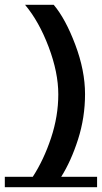

<svg xmlns="http://www.w3.org/2000/svg" viewBox="-71 -777 423 797"><path d="M-51 0V-43H65Q111 -114 141 -204.5Q171 -295 171 -385.5Q171 -476 131 -582Q91 -688 33 -757H152Q201 -699 241.5 -591.5Q282 -484 282 -386.5Q282 -289 253 -198.5Q224 -108 183 -43H332V0Z"/></svg>

Font: Montserrat Subrayada
Style: Regular
Weight: 400
Designer: Julieta Ulanovsky
Foundry: Julieta Ulanovsky
Version: Version 2.001